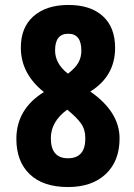

<svg xmlns="http://www.w3.org/2000/svg" viewBox="-20 -744 540 774"><path d="M462 -186Q462 -293 344 -375Q444 -437 444 -551Q444 -634 394.5 -679Q345 -724 256 -724Q167 -724 115.5 -679Q64 -634 64 -552Q64 -447 157 -373Q46 -304 46 -184Q46 -93 100 -41.5Q154 10 254 10Q351 10 406.5 -42.5Q462 -95 462 -186ZM202 -541Q202 -608 255 -608Q308 -608 308 -540Q308 -514 296.5 -492.5Q285 -471 254 -447Q202 -487 202 -541ZM185 -187Q185 -254 251 -302Q289 -271 306.5 -246.5Q324 -222 324 -186Q324 -106 254 -106Q185 -106 185 -187Z"/></svg>

Font: Noto Sans Mono UI Condensed ExtraBold
Style: Regular
Weight: 800
Width: 3
Designer: Monotype Design team
Foundry: Monotype Imaging Inc.
Version: 1.000